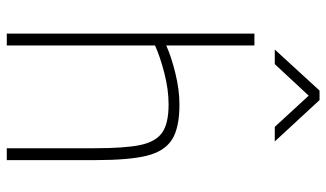

<svg xmlns="http://www.w3.org/2000/svg" viewBox="-218 -744 962 566"><g transform="rotate(90 263.0 -461.0)"><path d="M79 -730H114V-470Q147 -485 196 -497Q245 -509 288 -509Q357 -509 391.5 -487Q426 -465 439 -413Q452 -361 452 -260V0H417V-258Q417 -348 407.5 -393.5Q398 -439 371 -458Q344 -477 288 -477Q244 -477 195.5 -464.5Q147 -452 114 -437V0H79ZM247 -922H275L397 -790H354L262 -890L169 -790H126Z"/></g></svg>

Font: Cairo ExtraLight
Style: Regular
Weight: 275
Designer: Mohamed Gaber, Accademia di Belle Arti di Urbino and others
Foundry: Kief Type Foundry, Accademia di Belle Arti di Urbino and others
Version: Version 3.011